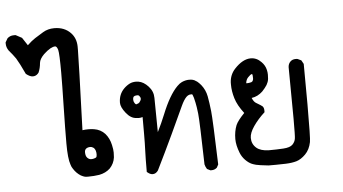

<svg xmlns="http://www.w3.org/2000/svg" viewBox="-69 -623 1619 906"><g transform="rotate(-5 741.0 -170.5)"><path d="M237.3 111.3Q226.6 82 226.6 9.8Q226.6 -58.6 229 -166Q231.4 -273.4 231.4 -324.2Q231.4 -415 226.6 -433.6Q223.6 -443.4 220.2 -447.3Q216.8 -451.2 212.9 -451.2Q209 -451.2 204.1 -449.7Q199.2 -448.2 191.4 -444.3Q175.8 -435.5 159.2 -419.9Q137.7 -398.4 135.7 -379.9Q133.8 -355.5 125 -335L120.1 -329.1Q110.4 -319.3 96.7 -319.3Q83 -319.3 64.5 -334Q40 -386.7 25.4 -410.2Q12.7 -428.7 -6.8 -451.2Q-17.6 -466.8 -17.6 -484.4Q-17.6 -486.3 -17.6 -490.2L-6.8 -508.8Q5.9 -520.5 23.4 -520.5Q26.4 -520.5 32.2 -520.5L61.5 -504.9L85.9 -467.8Q106.4 -487.3 123 -498Q139.6 -508.8 163.1 -522.9Q186.5 -537.1 216.8 -537.1Q264.6 -537.1 293.9 -506.8Q318.4 -481.4 319.3 -442.4Q319.3 -439.5 319.3 -424.8Q319.3 -380.9 307.6 -45.9Q322.3 -47.9 335.9 -47.9Q349.6 -47.9 362.3 -45.9Q393.6 -41 414.1 -18.6Q433.6 3.9 440.4 36.1Q445.3 57.6 445.3 71.8Q445.3 85.9 444.3 94.7Q440.4 124 419.9 145.5Q399.4 165 368.2 170.9Q342.8 174.8 315.4 174.8Q303.7 174.8 300.3 173.8Q296.9 172.9 291.5 170.9Q286.1 168.9 281.2 166Q260.7 153.3 247.1 131.8Q240.2 122.1 237.3 111.3ZM364.3 73.2Q364.3 53.7 354.5 43L351.6 41Q344.7 36.1 337.9 36.1Q324.2 36.1 316.4 43Q310.5 48.8 310.5 58.6Q310.5 77.1 318.8 85.4Q327.1 93.8 336.9 93.8Q349.6 93.8 360.4 87.9Q364.3 84 364.3 73.2Z M839.8 -167Q838.9 -169.9 834.5 -169.9Q830.1 -169.9 825.2 -168.9Q817.4 -167 810.5 -160.2Q797.9 -147.5 785.2 -120.1L724.6 10.7Q686.5 91.8 645.5 174.8Q634.8 189.5 620.1 189.5Q608.4 189.5 596.7 179.7L592.8 176.8V171.9Q592.8 111.3 594.2 76.7Q595.7 42 595.7 -3.9Q595.7 -49.8 595.7 -83Q585.9 -80.1 578.1 -80.1Q570.3 -80.1 566.4 -81.1Q540 -82 517.6 -110.4Q495.1 -138.7 495.1 -159.2Q495.1 -199.2 521.5 -225.6Q534.2 -238.3 549.8 -246.1Q562.5 -252 578.1 -252Q585 -252 590.8 -251Q615.2 -247.1 637.2 -223.1Q659.2 -199.2 659.2 -168L661.1 -5.9Q680.7 -44.9 697.3 -85.9Q733.4 -175.8 772.5 -214.8Q784.2 -226.6 794.9 -231.4Q812.5 -239.3 829.1 -239.3Q840.8 -239.3 847.2 -237.3Q853.5 -235.4 856 -233.9Q858.4 -232.4 860.8 -230.5Q863.3 -228.5 866.2 -227.5Q875 -220.7 884.8 -209Q904.3 -184.6 910.2 -153.8Q916 -123 920.4 -82.5Q924.8 -42 931.6 170.9L923.8 185.5Q913.1 195.3 898.4 195.3Q896.5 195.3 892.6 195.3L877 187.5Q870.1 176.8 867.2 165Q862.3 -42 858.4 -76.2Q854.5 -110.4 850.6 -127.9Q844.7 -157.2 839.8 -167ZM588.9 -183.6Q585.9 -187.5 581.1 -187.5Q563.5 -187.5 560.5 -179.7Q558.6 -175.8 558.6 -168Q558.6 -160.2 563.5 -152.3Q567.4 -145.5 572.3 -145.5Q573.2 -145.5 574.2 -146.5Q583 -148.4 586.9 -153.3Q594.7 -163.1 594.7 -169.9Q594.7 -176.8 588.9 -183.6Z M1037.1 125Q1022.5 87.9 1022.5 58.6Q1022.5 22.5 1034.2 -6.8Q1043 -27.3 1075.2 -60.5Q1044.9 -99.6 1034.7 -133.8Q1024.4 -168 1024.4 -198.2Q1024.4 -204.1 1024.4 -209Q1026.4 -246.1 1050.8 -272.5Q1089.8 -314.5 1127.9 -314.5Q1156.2 -314.5 1177.7 -292Q1194.3 -275.4 1199.2 -253.9Q1202.1 -242.2 1202.1 -230.5Q1202.1 -218.8 1201.2 -210.9Q1200.2 -203.1 1197.8 -196.3Q1195.3 -189.5 1191.4 -182.6Q1182.6 -168.9 1168.9 -154.3Q1145.5 -131.8 1116.2 -127.9Q1124 -109.4 1133.8 -103.5Q1160.2 -87.9 1164.1 -84Q1170.9 -77.1 1170.9 -63.5Q1170.9 -61.5 1170.9 -55.7Q1138.7 -26.4 1117.2 4.9Q1095.7 36.1 1095.7 59.6Q1095.7 88.9 1117.2 107.4Q1136.7 124 1174.8 125Q1212.9 125 1244.1 123Q1276.4 121.1 1288.6 108.4Q1300.8 95.7 1302.7 80.1Q1304.7 70.3 1304.7 -12.7Q1304.7 -95.7 1302.7 -257.8Q1303.7 -273.4 1313.5 -283.2Q1323.2 -293 1338.9 -293Q1346.7 -293 1348.6 -292L1365.2 -284.2L1375 -266.6Q1376 -152.3 1376 -75.2Q1376 85.9 1372.1 103.5Q1365.2 138.7 1343.8 160.2Q1322.3 181.6 1300.8 188Q1279.3 194.3 1250.5 195.3Q1221.7 196.3 1203.1 196.3Q1174.8 196.3 1168 196.3Q1122.1 191.4 1109.4 188Q1096.7 184.6 1089.8 181.6Q1074.2 174.8 1059.6 159.7Q1044.9 144.5 1037.1 125ZM1096.7 -199.2Q1098.6 -199.2 1104 -199.2Q1109.4 -199.2 1121.1 -202.1Q1124 -203.1 1126 -205.1L1128.9 -210Q1130.9 -213.9 1130.9 -219.7Q1130.9 -225.6 1130.4 -230Q1129.9 -234.4 1129.9 -236.3Q1128.9 -239.3 1127.9 -240.2H1127Q1120.1 -239.3 1108.4 -226.6Q1098.6 -216.8 1096.7 -199.2ZM1127.9 -240.2Z"/></g></svg>

Font: JasonHandwriting2
Style: SemiBold
Weight: 600
Version: Version 1.04.7